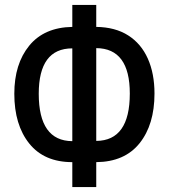

<svg xmlns="http://www.w3.org/2000/svg" viewBox="-20 -745 683 778"><path d="M273 13V-88Q159 -88 98.5 -163.5Q38 -239 38 -365Q38 -486 98.5 -560Q159 -634 273 -636V-725H370V-636Q447 -635 499.5 -601.5Q552 -568 579 -507.5Q606 -447 606 -366Q606 -240 545.5 -164.5Q485 -89 370 -88V13ZM370 -174Q506 -175 506 -366Q506 -549 370 -550ZM273 -173V-549Q137 -549 137 -365Q137 -174 273 -173Z"/></svg>

Font: Noto Sans ExtraCondensed Medium
Style: Regular
Weight: 500
Width: 2
Designer: Monotype Design Team
Foundry: Monotype Imaging Inc.
Version: Version 2.013; ttfautohint (v1.8.4.7-5d5b)